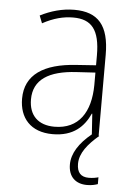

<svg xmlns="http://www.w3.org/2000/svg" viewBox="-54 -580 576 838"><g transform="rotate(5 234.0 -160.5)"><path d="M312 129C312 82 346 41 394 0L391 -1V-355C391 -484 342 -539 238 -539C185 -539 134 -524 89 -501L102 -468C150 -494 193 -505 236 -505C316 -505 353 -462 353 -349V-306L267 -300C125 -291 44 -238 44 -133C44 -49 93 10 190 10C282 10 327 -37 353 -94H355L361 -4C307 40 277 87 277 135C277 189 309 218 359 218C379 218 395 214 406 210V180C397 183 381 186 364 186C329 186 312 167 312 129ZM270 -269 353 -274V-219C352 -101 302 -23 195 -23C124 -23 83 -63 83 -133C83 -220 150 -262 270 -269Z"/></g></svg>

Font: Noto Sans Devanagari UI SemiCondensed ExtraLight
Style: Regular
Weight: 200
Width: 4
Designer: Jelle Bosma - Monotype Design Team
Foundry: Monotype Imaging Inc.
Version: Version 2.004